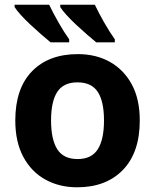

<svg xmlns="http://www.w3.org/2000/svg" viewBox="-20 -786 659 816"><path d="M574 -274Q574 -138 502.5 -64Q431 10 308 10Q232 10 172.5 -23Q113 -56 79 -119.5Q45 -183 45 -274Q45 -410 116 -483Q187 -556 311 -556Q388 -556 447 -523Q506 -490 540 -427.5Q574 -365 574 -274ZM197 -274Q197 -193 223.5 -151.5Q250 -110 310 -110Q369 -110 395.5 -151.5Q422 -193 422 -274Q422 -355 395.5 -395.5Q369 -436 309 -436Q250 -436 223.5 -395.5Q197 -355 197 -274ZM383 -766Q399 -732 423 -690Q447 -648 468 -619V-606H389Q372 -620 349.5 -639.5Q327 -659 303.5 -681Q280 -703 262 -723Q244 -743 236 -756V-766ZM189 -766Q205 -732 229 -690Q253 -648 274 -619V-606H195Q178 -620 155.5 -639.5Q133 -659 109.5 -681Q86 -703 68 -723Q50 -743 42 -756V-766Z"/></svg>

Font: Noto Sans IKEA
Style: Bold
Weight: 600
Designer: Monotype Design Team
Foundry: Monotype Imaging Inc.
Version: Version 2.001